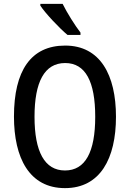

<svg xmlns="http://www.w3.org/2000/svg" viewBox="-20 -960 670 990"><path d="M303 -940H188V-931C214 -891 287 -814 328 -780H395V-792C367 -828 325 -895 303 -940ZM578 -358C578 -573 497 -725 316 -725C139 -725 52 -595 52 -359C52 -146 131 10 315 10C497 10 578 -143 578 -358ZM158 -358C158 -537 209 -635 316 -635C421 -635 471 -539 471 -358C471 -176 420 -81 315 -81C210 -81 158 -178 158 -358Z"/></svg>

Font: Noto Sans Arabic Cond Med
Style: Regular
Weight: 500
Width: 3
Designer: Monotype Design Team, Nadine Chahine, Nizar Qandah and Khaled Hosny
Foundry: Monotype Imaging Inc.
Version: Version 2.012